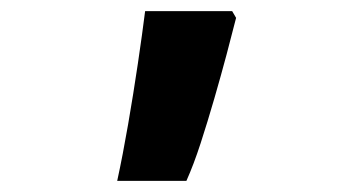

<svg xmlns="http://www.w3.org/2000/svg" viewBox="-20 -168 640 344"><path d="M190 156Q200 110 209.5 55Q219 0 227 -54Q235 -108 240 -148H396L403 -136Q396 -108 386 -70.5Q376 -33 364 8.5Q352 50 339.5 88.5Q327 127 314 156Z"/></svg>

Font: Noto Sans Mono ExtraBold
Style: Regular
Weight: 800
Designer: Monotype Design Team
Foundry: Monotype Imaging Inc.
Version: Version 2.014